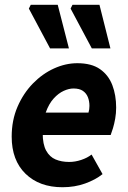

<svg xmlns="http://www.w3.org/2000/svg" viewBox="-20 -773 536 805"><path d="M242 12Q145 12 87 -44.5Q29 -101 29 -200Q29 -269 53.5 -325.5Q78 -382 118 -423Q158 -464 206.5 -486Q255 -508 304 -508Q364 -508 399.5 -483Q435 -458 451 -416Q467 -374 467 -322Q467 -298 463 -275.5Q459 -253 453.5 -235Q448 -217 444 -207H131L141 -301H351Q353 -308 354 -314.5Q355 -321 355 -329Q355 -349 348.5 -365.5Q342 -382 327.5 -392Q313 -402 288 -402Q269 -402 247 -392Q225 -382 205 -360Q185 -338 172 -302Q159 -266 159 -215Q159 -168 173.5 -141.5Q188 -115 213 -104.5Q238 -94 270 -94Q295 -94 320.5 -102.5Q346 -111 364 -125L410 -43Q380 -19 336.5 -3.5Q293 12 242 12ZM190 -570 101 -737 109 -753H222L269 -570ZM365 -570 276 -737 284 -753H397L443 -570Z"/></svg>

Font: Source Sans 3 ExtraLight
Style: Bold Italic
Weight: 700
Italic angle: -11°
Version: Version 3.052;hotconv 1.1.0;makeotfexe 2.6.0